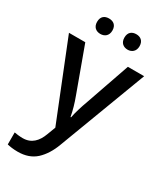

<svg xmlns="http://www.w3.org/2000/svg" viewBox="-236 -830 999 1163"><g transform="rotate(30 263.5 -248.0)"><path d="M115.2 -682.1C115.2 -645.5 138.7 -627.9 168.5 -627.9C197.8 -627.9 222.2 -645.5 222.2 -682.1C222.2 -720.7 197.8 -735.8 168.5 -735.8C138.7 -735.8 115.2 -720.7 115.2 -682.1ZM306.2 -682.1C306.2 -645.5 330.1 -627.9 359.4 -627.9C387.2 -627.9 412.1 -645.5 412.1 -682.1C412.1 -720.7 387.2 -735.8 359.4 -735.8C330.1 -735.8 306.2 -720.7 306.2 -682.1ZM216.8 0 194.8 58.1C173.8 115.2 138.2 153.8 77.1 153.8C54.2 153.8 31.2 150.4 18.1 147.9V231.9C35.2 235.8 58.6 240.2 91.8 240.2C144 240.2 186 225.6 218.8 195.8C251 166 276.9 125 295.9 73.2L526.9 -539.1H413.1L307.1 -233.9C289.6 -186.5 274.4 -136.7 268.1 -102.1H264.2C256.8 -143.1 244.6 -186.5 227.1 -232.9L115.2 -539.1H1Z"/></g></svg>

Font: Noto Reveo Sans
Style: Regular
Weight: 500
Designer: Monotype Design Team
Foundry: Monotype Imaging Inc.
Version: Version 2.007